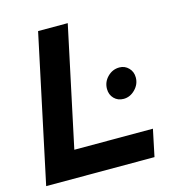

<svg xmlns="http://www.w3.org/2000/svg" viewBox="-105 -792 825 885"><g transform="rotate(-15 308.0 -350.0)"><path d="M7 0 156 -700H297.5L175.7 -128.4H550.8L523.9 0ZM456.6 -296Q429 -296 411.3 -314.2Q393.6 -332.4 393.6 -359.9Q393.6 -393.2 417.4 -417.2Q441.2 -441.2 474.1 -441.2Q500 -441.2 517.8 -422.8Q535.7 -404.5 535.7 -377.2Q535.7 -344.7 511.6 -320.4Q487.6 -296 456.6 -296Z"/></g></svg>

Font: Red Hat Display VF
Style: Italic
Weight: 300
Italic angle: -12°
Designer: Pentagram, MCKL
Foundry: Pentagram, MCKL
Version: Version 1.023